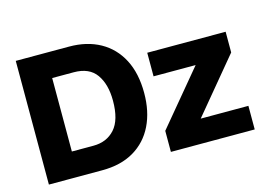

<svg xmlns="http://www.w3.org/2000/svg" viewBox="-96 -911 1505 1093"><g transform="rotate(-15 656.0 -364.5)"><path d="M68 0V-729H382Q487 -729 564.5 -686Q642 -643 684.5 -561.5Q727 -480 727 -364Q727 -255 687 -173Q647 -91 570 -45.5Q493 0 382 0ZM370 -581H243V-148H370Q449 -148 496.5 -201Q544 -254 544 -367Q544 -464 502.5 -522.5Q461 -581 370 -581ZM1000 -139H1281V0H787V-124L1051 -441H803V-580H1265V-458Z"/></g></svg>

Font: BDO Grotesk ExtraBold
Style: Regular
Weight: 800
Designer: Deni Anggara
Foundry: Lokal Container
Version: Version 2.000